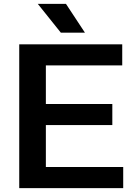

<svg xmlns="http://www.w3.org/2000/svg" viewBox="-20 -968 696 988"><path d="M216 -108.5H614V0H79V-740H609V-631.5H216V-433H558V-324.5H216ZM293 -800 174.5 -948H319.5L417 -800Z"/></svg>

Font: Encode Sans Semi Expanded SmBd
Style: Regular
Weight: 600
Width: 6
Designer: Multiple Designers
Foundry: Impallari Type
Version: Version 2.000